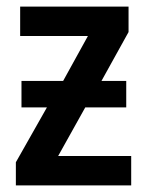

<svg xmlns="http://www.w3.org/2000/svg" viewBox="-20 -561 445 581"><path d="M369 -541H41V-452H246L171 -316H45V-236H122L28 -70V0H377V-89H156L238 -236H362V-316H287L369 -464Z"/></svg>

Font: Noto Sans UI SemiCondensed Medium
Style: Regular
Weight: 500
Width: 4
Designer: Monotype Design Team
Foundry: Monotype Imaging Inc.
Version: Version 1.901